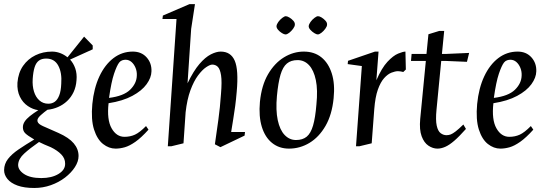

<svg xmlns="http://www.w3.org/2000/svg" viewBox="-39 -713 2654 936"><path d="M128 203.4Q79 203.4 46.4 191.6Q13.7 179.7 -2.7 159.5Q-19.2 139.2 -19 116Q-18.6 85.8 -0.1 61.9Q18.3 38.1 51.7 15.4Q85 -7.2 127.9 -33Q93.4 -53.2 83 -64.4Q72.6 -75.6 72.6 -92.6Q72.6 -107.1 81.1 -120.1Q89.5 -133.2 106.5 -146.9Q123.5 -160.6 147.7 -175.9Q121.4 -179.4 96.8 -196Q72.1 -212.6 58 -241.6Q43.8 -270.6 46 -309.9Q50 -358.3 73.5 -392Q97 -425.7 133.8 -443.6Q170.5 -461.5 214.9 -461.5Q234.7 -461.5 254.1 -454.3Q273.5 -447.1 290.1 -433.6L371 -534.5L413 -491.4V-472.6L302.6 -422.6Q319.1 -404.9 328 -379.3Q336.8 -353.7 334 -322.4Q331.8 -289.8 319.7 -264.1Q307.5 -238.5 288.1 -220.3Q268.7 -202.1 244.1 -191.4Q219.5 -180.6 192.3 -177.9Q176.5 -166.6 160.3 -152.1Q144.1 -137.7 143.4 -127Q142.8 -120.4 146.9 -114.6Q150.9 -108.7 160.1 -103.5Q169.4 -98.2 184.3 -92.1L245.9 -64.9Q297 -42.2 320.5 -14.2Q344 13.7 344 47.4Q344 74.1 326.2 101.7Q308.5 129.2 278.1 152.6Q247.6 176 208.9 189.7Q170.2 203.4 128 203.4ZM162.5 155.1Q213.3 155.1 246.4 134.9Q279.4 114.8 278.5 84.6Q278.7 59.4 259.8 39.9Q241 20.4 208.8 4.7Q190.5 -2.4 176.7 -8.8Q162.9 -15.2 151.3 -20.8Q106.6 10.4 79.2 35.4Q51.7 60.3 49.5 88.6Q47.9 114.7 77.7 134.9Q107.5 155.1 162.5 155.1ZM196.4 -207.4Q214.9 -207.4 228.2 -217.1Q241.5 -226.7 249.8 -248.1Q258.2 -269.4 259.6 -305.1Q263.6 -358.4 245.1 -392.9Q226.7 -427.5 186 -427.5Q164 -427.5 150.4 -417.3Q136.8 -407.2 129.8 -385.4Q122.8 -363.6 120.4 -328.5Q118.2 -294 126.7 -266.6Q135.1 -239.3 153.2 -223.3Q171.4 -207.4 196.4 -207.4Z M524.4 11.5Q492.1 11.5 463.4 -11Q434.8 -33.6 419.4 -81.6Q404.1 -129.6 411.1 -206Q418.7 -283.4 445.6 -340.7Q472.5 -397.9 514.2 -429.7Q556 -461.5 608.4 -461.5Q650.4 -461.5 675.6 -433.5Q700.9 -405.5 699.4 -365.1Q698.8 -334.6 675.7 -302.6Q652.6 -270.6 606.1 -245.6Q559.7 -220.6 490.3 -209.8Q481.4 -129.3 505 -87.7Q528.5 -46 567.9 -46Q595.7 -46 618.7 -56.5Q641.8 -67 672.9 -98.5L684.9 -80.9Q649.6 -41.7 621.1 -21.7Q592.5 -1.7 569.3 4.9Q546 11.5 524.4 11.5ZM492.5 -235.7Q563.4 -244.5 595.2 -275.4Q627 -306.4 628 -344.5Q629 -364.3 622 -381.8Q615 -399.4 602.4 -410.6Q589.7 -421.8 572.9 -421.8Q565.7 -421.8 557.2 -419.1Q548.8 -416.4 542.2 -408.4Q530.5 -393.4 517 -353.5Q503.5 -313.6 492.5 -235.7Z M779.1 0 821.5 -620.4H753L755 -637.1L885 -693H911.5L892.9 -572.1L875.3 -307Q904.7 -367.9 933.3 -401.1Q961.8 -434.2 988.8 -447.9Q1015.7 -461.5 1036.9 -461.5Q1086 -461.5 1105.3 -417.2Q1124.6 -372.9 1115 -266Q1111.8 -228.1 1107.5 -195.5Q1103.2 -162.9 1098.1 -132.7Q1092.9 -102.4 1087.9 -69.4H1155.4L1153.4 -52L1035.6 4.4L1008.6 -9.6Q1017.6 -71.6 1025.6 -129.8Q1033.7 -188 1038.4 -256Q1043.4 -315.3 1038.7 -345.8Q1033.9 -376.2 1022.9 -387.2Q1011.8 -398.1 995.6 -398.1Q984.8 -398.1 965.8 -385.3Q946.9 -372.6 926.2 -344.9Q905.6 -317.1 889.3 -272.9Q873 -228.7 865.9 -165.9L855.5 -14.4L796.4 0Z M1370 11.5Q1321.6 11.5 1287.2 -16.3Q1252.9 -44 1237.3 -95Q1221.8 -146 1228.1 -216.1Q1236.1 -296.9 1267.8 -351.2Q1299.5 -405.4 1345.4 -433.5Q1391.3 -461.5 1442 -461.5Q1493 -461.5 1527.6 -433.7Q1562.2 -406 1578.4 -355Q1594.7 -304 1587.4 -233.9Q1579.5 -153.9 1547.9 -99.2Q1516.3 -44.6 1469.8 -16.5Q1423.3 11.5 1370 11.5ZM1404 -30.4Q1436.5 -30.4 1456.3 -46.8Q1476.1 -63.2 1487.2 -101.2Q1498.3 -139.2 1503.5 -203.6Q1510.8 -274.4 1500.7 -322.7Q1490.6 -371 1467.4 -395.5Q1444.3 -420 1411.5 -420Q1379.5 -420 1359.7 -403.4Q1339.8 -386.9 1328.5 -348.8Q1317.2 -310.6 1311 -245Q1304.7 -175.4 1315 -127.3Q1325.3 -79.2 1348.8 -54.8Q1372.4 -30.4 1404 -30.4ZM1509.9 -545.1Q1503.8 -545.1 1493.1 -551.7Q1482.4 -558.3 1474.1 -567.6Q1465.7 -576.9 1465.9 -585.6Q1466.9 -595.1 1474.7 -606Q1482.6 -617 1493.5 -625.5Q1504.5 -634 1511.3 -634Q1518.8 -634 1529.5 -627.4Q1540.1 -620.7 1548.2 -611.5Q1556.4 -602.2 1555.4 -592.5Q1555.2 -584 1546.7 -572.6Q1538.3 -561.1 1527.8 -553.1Q1517.4 -545.1 1509.9 -545.1ZM1352.9 -545.1Q1346.1 -545.1 1335.4 -551.7Q1324.7 -558.3 1316.7 -567.6Q1308.7 -576.9 1308.9 -585.6Q1309.9 -595.1 1317.8 -606Q1325.7 -617 1336.6 -625.5Q1347.5 -634 1354.4 -634Q1361.3 -634 1372.3 -627.4Q1383.3 -620.7 1391.4 -611.5Q1399.4 -602.2 1398.4 -592.5Q1398.2 -584 1389.8 -572.6Q1381.3 -561.1 1370.9 -553.1Q1360.4 -545.1 1352.9 -545.1Z M1696.5 0 1725 -391 1656 -400.5 1657.6 -416.5 1789 -461.5H1806.4L1795.8 -321.7Q1821.9 -381.9 1849.9 -411.9Q1877.9 -441.8 1901.8 -451.7Q1925.7 -461.5 1937.5 -461.5L1939.5 -374.1L1926.9 -362Q1921 -363.5 1914.9 -364.7Q1908.7 -366 1901.5 -366Q1887.6 -366 1869.4 -358.8Q1851.1 -351.6 1833.5 -332Q1815.9 -312.3 1803 -276Q1790.2 -239.7 1785.6 -181.3L1773 -14.4L1713.1 0Z M2093.6 11.5Q2071 11.5 2049.7 -2.8Q2028.3 -17 2016.5 -48.8Q2004.7 -80.6 2009.5 -133.1L2037 -416.1H1964.6L1967.6 -450H2040.1L2049.6 -546L2102 -562.1H2126.4L2115.4 -450H2133.5L2248 -455L2237.4 -411.6L2129.9 -416.1H2112L2089 -178.5Q2084 -127.5 2090 -100.5Q2096 -73.4 2109.3 -63.7Q2122.7 -53.9 2137.5 -53.9Q2148.5 -53.9 2158.2 -57.6Q2167.8 -61.3 2182.5 -72.5Q2197.2 -83.8 2219.9 -106L2232.5 -84.5Q2199.7 -47.5 2175.3 -26.5Q2150.8 -5.5 2131.1 3Q2111.4 11.5 2093.6 11.5Z M2400.4 11.5Q2368.1 11.5 2339.4 -11Q2310.8 -33.6 2295.4 -81.6Q2280.1 -129.6 2287.1 -206Q2294.7 -283.4 2321.6 -340.7Q2348.5 -397.9 2390.2 -429.7Q2432 -461.5 2484.4 -461.5Q2526.4 -461.5 2551.6 -433.5Q2576.9 -405.5 2575.4 -365.1Q2574.8 -334.6 2551.7 -302.6Q2528.6 -270.6 2482.1 -245.6Q2435.7 -220.6 2366.3 -209.8Q2357.4 -129.3 2381 -87.7Q2404.5 -46 2443.9 -46Q2471.7 -46 2494.7 -56.5Q2517.8 -67 2548.9 -98.5L2560.9 -80.9Q2525.6 -41.7 2497.1 -21.7Q2468.5 -1.7 2445.3 4.9Q2422 11.5 2400.4 11.5ZM2368.5 -235.7Q2439.4 -244.5 2471.2 -275.4Q2503 -306.4 2504 -344.5Q2505 -364.3 2498 -381.8Q2491 -399.4 2478.4 -410.6Q2465.7 -421.8 2448.9 -421.8Q2441.7 -421.8 2433.2 -419.1Q2424.8 -416.4 2418.2 -408.4Q2406.5 -393.4 2393 -353.5Q2379.5 -313.6 2368.5 -235.7Z"/></svg>

Font: Ancizar Serif Light
Style: Italic
Weight: 300
Italic angle: -4°
Designer: Cesar Puertas, Viviana Monsalve, Julian Moncada, Julian Prieto, Jose Castro, Felipe Aragon, Mariel Hernandez, Sara Alarc
Version: Version 8.100